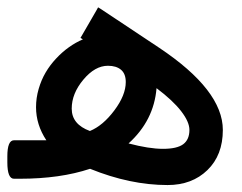

<svg xmlns="http://www.w3.org/2000/svg" viewBox="-41 -499 676 536"><path d="M-2 -107.4H88.4Q59.6 -150.9 59.6 -199.7Q59.6 -225.6 66.9 -250.7Q74.2 -275.9 86.4 -296.6Q98.6 -317.4 115.5 -335.4Q132.3 -353.5 151.1 -366.9Q169.9 -380.4 190.4 -389.2L183.6 -393.1L188.5 -401.4L228 -469.7L232.9 -478.5L241.7 -473.1L403.3 -365.7Q581.1 -247.1 581.1 -136.2Q581.1 -65.9 538.1 -24.2Q495.1 17.6 426.8 17.6Q322.3 17.6 210.4 -27.8Q127 0 14.6 0H-2Q-20.5 0 -20.5 -45.9V-62.5Q-20.5 -107.4 -2 -107.4ZM396 -252.9Q388.7 -162.6 317.9 -98.6Q375 -83.5 414.1 -83.5Q453.1 -83.5 470.5 -96.4Q487.8 -109.4 487.8 -136.2Q487.8 -158.7 464.8 -188.5Q441.9 -218.3 396 -252.9ZM310.1 -270Q310.1 -293 296.9 -304.2Q283.7 -315.4 260.3 -315.4Q224.1 -315.4 191.7 -276.6Q159.2 -237.8 159.2 -195.8Q159.2 -151.9 210 -133.3Q246.6 -148.4 278.3 -190.9Q310.1 -233.4 310.1 -270Z"/></svg>

Font: Samim Medium FD
Style: Medium-FD
Weight: 500
Foundry: DejaVu fonts team - Redesigned by Saber Rastikerdar
Version: Version 4.0.5